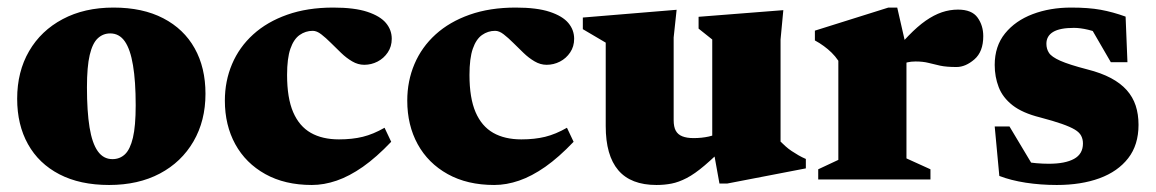

<svg xmlns="http://www.w3.org/2000/svg" viewBox="-20 -486 3130 520"><path d="M284.5 -55Q304.5 -55 318.5 -68.2Q332.5 -81.5 340 -113Q347.5 -144.5 347.5 -201Q347.5 -266 340.2 -309.2Q333 -352.5 318 -374Q303 -395.5 278.5 -395.5Q259 -395.5 244.8 -382.2Q230.5 -369 223 -337.2Q215.5 -305.5 215.5 -249.5Q215.5 -184.5 222.5 -141.2Q229.5 -98 244.8 -76.5Q260 -55 284.5 -55ZM275.5 15Q196.5 15 140.8 -14Q85 -43 55.8 -95.5Q26.5 -148 26.5 -218.5Q26.5 -292 58.8 -347.5Q91 -403 149.8 -434.2Q208.5 -465.5 287.5 -465.5Q366.5 -465.5 422.2 -436.5Q478 -407.5 507.2 -355.2Q536.5 -303 536.5 -232Q536.5 -159 504 -103Q471.5 -47 413 -16Q354.5 15 275.5 15Z M882.5 -465.5Q940 -465.5 974.8 -454Q1009.5 -442.5 1025.2 -423.8Q1041 -405 1041 -381Q1041 -360 1030.2 -344Q1019.5 -328 1002.5 -319.2Q985.5 -310.5 966.5 -310.5Q949.5 -310.5 933.8 -319.8Q918 -329 903.8 -342.8Q889.5 -356.5 876 -370Q862.5 -383.5 850.2 -393Q838 -402.5 827 -402.5Q807.5 -402.5 791.5 -391.2Q775.5 -380 766.5 -354Q757.5 -328 757.5 -283Q757.5 -220.5 774 -182.2Q790.5 -144 821.8 -126.2Q853 -108.5 898 -108.5Q934 -108.5 962.5 -115.5Q991 -122.5 1021.5 -140L1039.5 -102Q999.5 -60 962.8 -34.2Q926 -8.5 891.8 3.2Q857.5 15 824.5 15Q751.5 15 698.5 -14.5Q645.5 -44 617.2 -95.5Q589 -147 589 -213.5Q589 -266.5 608.5 -312.5Q628 -358.5 665.8 -392.8Q703.5 -427 758 -446.2Q812.5 -465.5 882.5 -465.5Z M1376.5 -465.5Q1434 -465.5 1468.8 -454Q1503.5 -442.5 1519.2 -423.8Q1535 -405 1535 -381Q1535 -360 1524.2 -344Q1513.5 -328 1496.5 -319.2Q1479.5 -310.5 1460.5 -310.5Q1443.5 -310.5 1427.8 -319.8Q1412 -329 1397.8 -342.8Q1383.5 -356.5 1370 -370Q1356.5 -383.5 1344.2 -393Q1332 -402.5 1321 -402.5Q1301.5 -402.5 1285.5 -391.2Q1269.5 -380 1260.5 -354Q1251.5 -328 1251.5 -283Q1251.5 -220.5 1268 -182.2Q1284.5 -144 1315.8 -126.2Q1347 -108.5 1392 -108.5Q1428 -108.5 1456.5 -115.5Q1485 -122.5 1515.5 -140L1533.5 -102Q1493.5 -60 1456.8 -34.2Q1420 -8.5 1385.8 3.2Q1351.5 15 1318.5 15Q1245.5 15 1192.5 -14.5Q1139.5 -44 1111.2 -95.5Q1083 -147 1083 -213.5Q1083 -266.5 1102.5 -312.5Q1122 -358.5 1159.8 -392.8Q1197.5 -427 1252 -446.2Q1306.5 -465.5 1376.5 -465.5Z M1804.5 -160.5Q1804.5 -142.5 1810.2 -132Q1816 -121.5 1828 -116.8Q1840 -112 1858.5 -112Q1880.5 -112 1899.5 -116.2Q1918.5 -120.5 1934.5 -129.5L1953 -98.5Q1915.5 -61 1888.5 -38Q1861.5 -15 1839.8 -3.8Q1818 7.5 1798.8 11.2Q1779.5 15 1758 15Q1688.5 15 1654.5 -25Q1620.5 -65 1620.5 -144.5V-370.5L1558.5 -407V-438.5L1812.5 -459.5L1804.5 -384.5ZM1928.5 11 1909 -97V-379L1872 -408.5V-440.5L2101.5 -458.5L2094 -379V-102.5Q2100 -96.5 2107.5 -89.8Q2115 -83 2124 -77Q2133 -71 2142.5 -65.5Q2152 -60 2162.5 -55.5V-30L1950 11Z M2574.5 -460Q2612 -460 2627.5 -438.5Q2643 -417 2643 -388Q2643 -346 2619 -325.2Q2595 -304.5 2570.5 -304.5Q2543 -304.5 2526 -308.2Q2509 -312 2494.2 -315.8Q2479.5 -319.5 2459.5 -319.5Q2447.5 -319.5 2437.8 -317.2Q2428 -315 2419 -310Q2410 -305 2399.5 -296.5L2387 -327.5Q2416 -364 2440.5 -389.2Q2465 -414.5 2487.2 -430Q2509.5 -445.5 2531 -452.8Q2552.5 -460 2574.5 -460ZM2435 -356V-57L2500 -27.5V0H2196V-27.5L2250.5 -53V-321.5Q2242 -334 2232.2 -343.5Q2222.5 -353 2211.2 -361.2Q2200 -369.5 2187 -376.5V-403L2386 -465.5H2410Z M2881 -465.5Q2928.5 -465.5 2961.2 -459.5Q2994 -453.5 3028.5 -441L3033.5 -317.5H2988.5L2919.5 -436.5L2968 -390.5Q2948 -400.5 2926.8 -405.5Q2905.5 -410.5 2888.5 -410.5Q2850.5 -410.5 2832.2 -399.5Q2814 -388.5 2814 -367.5Q2814 -353.5 2821 -342.8Q2828 -332 2851.5 -321.5Q2875 -311 2925 -298Q2962.5 -288.5 2988.8 -274.5Q3015 -260.5 3031.5 -242Q3048 -223.5 3055.8 -200Q3063.5 -176.5 3063.5 -148Q3063.5 -93.5 3035.5 -57.5Q3007.5 -21.5 2957.8 -3.2Q2908 15 2842 15Q2798.5 15 2758 8.8Q2717.5 2.5 2686.5 -9.5L2674 -143.5H2714L2793 -11.5L2717 -58Q2733.5 -52.5 2751.2 -49Q2769 -45.5 2786.8 -44Q2804.5 -42.5 2820.5 -42.5Q2865 -42.5 2889 -55.8Q2913 -69 2913 -97.5Q2913 -109 2908.2 -118.2Q2903.5 -127.5 2891 -135Q2878.5 -142.5 2855.8 -150.5Q2833 -158.5 2797 -168Q2749 -180 2722.2 -201Q2695.5 -222 2684.8 -250Q2674 -278 2674 -310Q2674 -361 2702 -395.5Q2730 -430 2777 -447.8Q2824 -465.5 2881 -465.5Z"/></svg>

Font: Newsreader 16pt 16pt ExtraBold
Style: Regular
Weight: 800
Version: Version 1.003